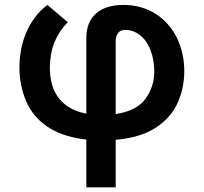

<svg xmlns="http://www.w3.org/2000/svg" viewBox="-20 -573 846 797"><path d="M176.8 -552.6 261.4 -480.8Q225.9 -445.3 206.9 -399.5Q187.9 -353.7 186.8 -293Q186.8 -258.5 194.6 -227.3Q202.4 -196 220.3 -170.6Q238.3 -145.2 267.2 -127.3Q296.2 -109.4 338.4 -101.2V-416.5Q338.4 -449.9 349.1 -475.3Q359.7 -500.7 379.6 -517.9Q399.5 -535.2 428.1 -543.9Q456.7 -552.6 492.2 -552.6Q530.9 -552.6 564.8 -542.8Q598.7 -533 626.8 -515.1Q654.8 -497.2 676.8 -472.1Q698.9 -447.1 714 -416.5Q729 -386 737 -350.9Q745 -315.7 745 -277.7Q745 -208.5 717.7 -146.7Q690.7 -85.6 627.8 -43.7Q565.3 -2.1 460.2 7.5V204.5H338.4V6.4Q297.9 2.1 259.8 -9.1Q221.6 -20.2 188.7 -39.6Q155.9 -58.9 129.8 -87.7Q103.7 -116.5 87.4 -155.9Q60.7 -219.8 60.7 -293Q60.7 -329.9 67.5 -366.5Q74.2 -403.1 88.4 -436.8Q102.6 -470.5 124.6 -500.2Q146.7 -529.8 176.8 -552.6ZM460.2 -99.4Q546.5 -112.6 583.5 -162.3Q620.4 -212 620.4 -277.7Q620 -313.9 611.3 -345.2Q602.6 -376.4 586.8 -399.5Q571 -422.6 548.8 -435.7Q526.6 -448.9 499.3 -448.9Q480.1 -448.9 470.2 -435.9Q460.2 -422.9 460.2 -402.7Z"/></svg>

Font: Inter P Semi Bold
Style: Regular
Weight: 600
Designer: Rasmus Andersson
Foundry: rsms
Version: Version 3.018;git-588b23468